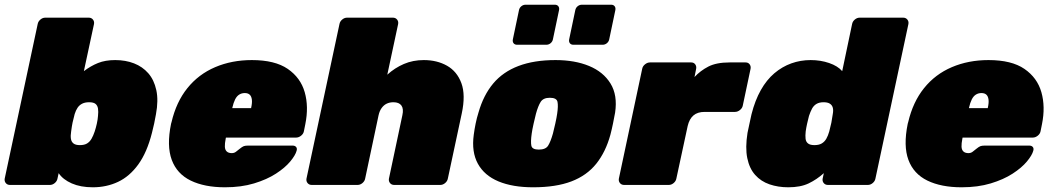

<svg xmlns="http://www.w3.org/2000/svg" viewBox="-32 -785 4460 815"><path d="M362 10Q310 10 272.5 -6.5Q235 -23 217 -50L212 -27Q210 -16 200.5 -8Q191 0 180 0H10Q-1 0 -7.5 -8Q-14 -16 -12 -27L128 -683Q130 -694 139.5 -702Q149 -710 160 -710H345Q356 -710 362.5 -702Q369 -694 367 -683L324 -483Q353 -505 384 -517.5Q415 -530 457 -530Q501 -530 537 -516Q573 -502 597.5 -474Q622 -446 631.5 -402.5Q641 -359 630 -300Q626 -278 622.5 -261Q619 -244 613 -221Q592 -138 555 -87Q518 -36 469 -13Q420 10 362 10ZM307 -169Q326 -169 337.5 -176Q349 -183 356.5 -196Q364 -209 370 -227Q375 -242 379 -260Q383 -278 384 -293Q386 -311 384 -324Q382 -337 373.5 -344Q365 -351 346 -351Q329 -351 317 -345Q305 -339 297.5 -328Q290 -317 285 -301Q279 -279 276 -264.5Q273 -250 270 -227Q267 -209 269 -196Q271 -183 280 -176Q289 -169 307 -169Z M923 10Q836 10 777.5 -18.5Q719 -47 697 -106.5Q675 -166 694 -259Q695 -261 695 -263Q695 -265 696 -266Q716 -352 763.5 -411Q811 -470 881.5 -500Q952 -530 1037 -530Q1135 -530 1189.5 -492.5Q1244 -455 1261.5 -393.5Q1279 -332 1264 -258L1258 -228Q1256 -217 1246 -209Q1236 -201 1225 -201H927Q927 -200 926.5 -199Q926 -198 926 -196Q922 -176 922.5 -162.5Q923 -149 930.5 -142Q938 -135 952 -135Q958 -135 963 -137Q968 -139 973 -143.5Q978 -148 985 -153Q996 -162 1002.5 -164.5Q1009 -167 1021 -167H1210Q1220 -167 1225 -161Q1230 -155 1227 -145Q1222 -126 1200 -99.5Q1178 -73 1139.5 -48Q1101 -23 1046.5 -6.5Q992 10 923 10ZM954 -326H1034V-327Q1039 -349 1037 -363Q1035 -377 1027.5 -383.5Q1020 -390 1007 -390Q994 -390 983.5 -383.5Q973 -377 966 -363Q959 -349 954 -327Z M1291 0Q1280 0 1273.5 -8Q1267 -16 1269 -27L1409 -683Q1411 -694 1420.5 -702Q1430 -710 1441 -710H1636Q1647 -710 1653.5 -702Q1660 -694 1658 -683L1612 -468Q1644 -497 1682.5 -513.5Q1721 -530 1767 -530Q1823 -530 1865.5 -506Q1908 -482 1926.5 -432Q1945 -382 1928 -303L1869 -27Q1867 -16 1857.5 -8Q1848 0 1837 0H1641Q1630 0 1623.5 -8Q1617 -16 1619 -27L1676 -296Q1682 -323 1672 -337Q1662 -351 1638 -351Q1622 -351 1609.5 -345Q1597 -339 1588 -326.5Q1579 -314 1575 -296L1518 -27Q1516 -16 1506.5 -8Q1497 0 1486 0Z M2231 10Q2144 10 2084 -15Q2024 -40 1996.5 -90Q1969 -140 1979 -213Q1982 -236 1987 -260.5Q1992 -285 1999 -307Q2020 -381 2061.5 -430.5Q2103 -480 2169 -505Q2235 -530 2326 -530Q2408 -530 2468.5 -505Q2529 -480 2559.5 -430.5Q2590 -381 2579 -307Q2575 -285 2570 -260.5Q2565 -236 2559 -213Q2539 -140 2499 -90Q2459 -40 2393.5 -15Q2328 10 2231 10ZM2255 -150Q2284 -150 2294.5 -166.5Q2305 -183 2315 -218Q2319 -233 2325 -260Q2331 -287 2333 -302Q2338 -335 2334.5 -352.5Q2331 -370 2302 -370Q2274 -370 2263 -352.5Q2252 -335 2243 -302Q2239 -287 2233 -260Q2227 -233 2225 -218Q2220 -183 2223.5 -166.5Q2227 -150 2255 -150ZM2402 -595Q2392 -595 2387 -601.5Q2382 -608 2384 -618L2410 -742Q2412 -752 2420 -758.5Q2428 -765 2438 -765H2562Q2572 -765 2577 -758.5Q2582 -752 2580 -742L2554 -618Q2552 -608 2544 -601.5Q2536 -595 2526 -595ZM2163 -595Q2153 -595 2148 -601.5Q2143 -608 2145 -618L2171 -742Q2173 -752 2181 -758.5Q2189 -765 2199 -765H2323Q2333 -765 2338 -758.5Q2343 -752 2341 -742L2315 -618Q2313 -608 2305 -601.5Q2297 -595 2287 -595Z M2617 0Q2606 0 2599.5 -8Q2593 -16 2595 -27L2694 -493Q2696 -504 2706 -512Q2716 -520 2727 -520H2902Q2913 -520 2919 -512Q2925 -504 2923 -493L2916 -458Q2941 -485 2975 -502.5Q3009 -520 3065 -520H3133Q3144 -520 3150 -512Q3156 -504 3154 -493L3121 -337Q3119 -326 3109 -318Q3099 -310 3088 -310H2959Q2929 -310 2911.5 -295Q2894 -280 2887 -250L2839 -27Q2837 -16 2827.5 -8Q2818 0 2807 0Z M3314 10Q3271 10 3234.5 -2.5Q3198 -15 3173.5 -42.5Q3149 -70 3140 -114Q3131 -158 3141 -221Q3146 -244 3149.5 -261Q3153 -278 3158 -300Q3173 -359 3197.5 -402.5Q3222 -446 3255 -474Q3288 -502 3327 -516Q3366 -530 3409 -530Q3451 -530 3487.5 -517.5Q3524 -505 3543 -483L3585 -683Q3587 -694 3596.5 -702Q3606 -710 3617 -710H3802Q3813 -710 3819.5 -702Q3826 -694 3824 -683L3684 -27Q3682 -16 3672.5 -8Q3663 0 3652 0H3482Q3471 0 3464.5 -8Q3458 -16 3460 -27L3465 -50Q3435 -23 3400.5 -6.5Q3366 10 3314 10ZM3425 -169Q3444 -169 3456 -176Q3468 -183 3475.5 -196Q3483 -209 3488 -227Q3494 -250 3497 -264.5Q3500 -279 3503 -301Q3506 -317 3503 -328Q3500 -339 3490.5 -345Q3481 -351 3464 -351Q3446 -351 3434 -344Q3422 -337 3415 -324Q3408 -311 3402 -293Q3398 -278 3394 -260Q3390 -242 3388 -227Q3386 -209 3387.5 -196Q3389 -183 3398 -176Q3407 -169 3425 -169Z M4050 10Q3963 10 3904.5 -18.5Q3846 -47 3824 -106.5Q3802 -166 3821 -259Q3822 -261 3822 -263Q3822 -265 3823 -266Q3843 -352 3890.5 -411Q3938 -470 4008.5 -500Q4079 -530 4164 -530Q4262 -530 4316.5 -492.5Q4371 -455 4388.5 -393.5Q4406 -332 4391 -258L4385 -228Q4383 -217 4373 -209Q4363 -201 4352 -201H4054Q4054 -200 4053.5 -199Q4053 -198 4053 -196Q4049 -176 4049.5 -162.5Q4050 -149 4057.5 -142Q4065 -135 4079 -135Q4085 -135 4090 -137Q4095 -139 4100 -143.5Q4105 -148 4112 -153Q4123 -162 4129.5 -164.5Q4136 -167 4148 -167H4337Q4347 -167 4352 -161Q4357 -155 4354 -145Q4349 -126 4327 -99.5Q4305 -73 4266.5 -48Q4228 -23 4173.5 -6.5Q4119 10 4050 10ZM4081 -326H4161V-327Q4166 -349 4164 -363Q4162 -377 4154.5 -383.5Q4147 -390 4134 -390Q4121 -390 4110.5 -383.5Q4100 -377 4093 -363Q4086 -349 4081 -327Z"/></svg>

Font: Rubik Light Black
Style: Italic
Weight: 900
Italic angle: -12°
Version: Version 2.104